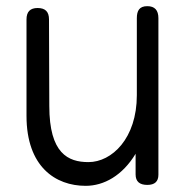

<svg xmlns="http://www.w3.org/2000/svg" viewBox="-20 -586 606 623"><path d="M139 -523C139 -548 127 -560 102 -560C78 -560 66 -548 66 -523V-210C66 -45 160 17 258 17C317 17 377 -16 420 -87V-20C420 3 433 14 458 14C482 14 494 3 494 -19V-527C494 -553 482 -566 458 -566C432 -566 424 -551 424 -527V-277C424 -137 343 -60 267 -60C201 -60 140 -88 140 -242Z"/></svg>

Font: Numismatica Pro
Style: Regular
Weight: 400
Designer: Chris Hopkins
Foundry: Edward C. D. Hopkins
Version: Version 2.19D